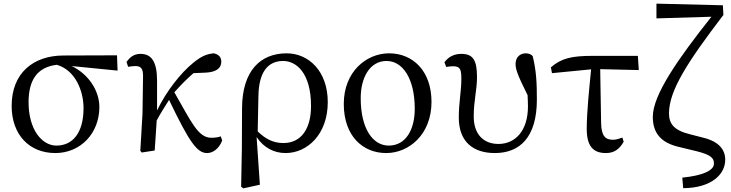

<svg xmlns="http://www.w3.org/2000/svg" viewBox="-20 -827 4018 1055"><path d="M290 -27C211 -27 137 -114 137 -265C137 -388 185 -458 292 -471C393 -442 439 -329 439 -233C439 -95 378 -27 290 -27ZM626 -439 623 -523 327 -522C163 -521 44 -426 44 -245C44 -88 140 14 284 14C423 14 526 -95 526 -239C526 -331 464 -421 374 -464Z M1193 -78C1182 -73 1163 -70 1141 -70C1068 -70 1031 -158 938 -320C972 -358 1006 -393 1043 -425L1112 -428C1165 -431 1196 -450 1196 -488C1196 -517 1177 -529 1155 -534C1117 -531 1086 -518 1042 -482C974 -427 895 -328 843 -220V-384C843 -487 813 -531 752 -531C715 -531 694 -512 675 -487L684 -460C697 -462 712 -464 725 -464C756 -464 766 -447 766 -410L763 -203L751 2L759 11L830 0C833 -48 838 -111 841 -165C865 -210 886 -241 909 -278C1022 -42 1064 14 1118 14C1148 14 1182 -7 1201 -55Z M1537 -41C1481 -41 1438 -64 1396 -105C1397 -144 1400 -309 1400 -300C1402 -424 1447 -492 1536 -492C1606 -492 1689 -429 1689 -244C1689 -125 1639 -41 1537 -41ZM1309 -11 1305 199 1317 208 1408 188 1390 -74C1430 -14 1487 14 1549 14C1669 14 1781 -89 1781 -266C1781 -437 1675 -534 1555 -534C1411 -534 1311 -438 1310 -233Z M2102 14C2227 14 2351 -88 2351 -267C2351 -438 2248 -534 2118 -534C1993 -534 1869 -433 1869 -256C1869 -77 1976 14 2102 14ZM2116 -27C2031 -27 1962 -116 1962 -288C1962 -399 2011 -492 2104 -492C2193 -492 2259 -395 2259 -229C2259 -118 2212 -27 2116 -27Z M2432 -459C2444 -461 2457 -463 2469 -463C2511 -463 2515 -443 2515 -390C2515 -329 2501 -263 2501 -181C2501 -47 2581 14 2699 14C2835 14 2930 -71 2930 -280C2930 -371 2927 -438 2907 -519C2898 -529 2884 -534 2869 -534C2837 -534 2813 -512 2813 -476C2813 -448 2821 -420 2879 -304C2880 -280 2881 -260 2881 -242C2881 -108 2811 -36 2719 -36C2636 -36 2583 -90 2583 -187C2583 -274 2601 -333 2601 -402C2601 -493 2582 -531 2515 -531C2475 -531 2445 -515 2422 -485Z M3278 -447 3490 -442 3485 -520H3234C3123 -520 3064 -507 3007 -457L3013 -425L3228 -446C3218 -342 3204 -213 3204 -119C3204 -27 3237 14 3309 14C3353 14 3382 -5 3407 -48L3400 -71C3383 -65 3365 -59 3348 -59C3307 -59 3284 -79 3283 -152Z M3772 -89C3681 -111 3656 -149 3656 -204C3656 -330 3759 -488 3955 -745L3952 -798L3587 -807V-726L3889 -735C3706 -504 3567 -306 3567 -185C3567 -96 3612 -44 3705 -21L3808 4C3888 24 3903 42 3903 72C3903 110 3841 138 3729 149L3734 207C3889 206 3965 131 3965 51C3965 -5 3930 -50 3842 -71Z"/></svg>

Font: Source Han Serif JP Medium
Style: Regular
Weight: 500
Designer: Ryoko NISHIZUKA 西塚涼子 (kana & ideographs); Frank Grießhammer (Latin, Greek & Cyrillic); Wenlong ZHANG 张文龙 (bopomofo); San
Foundry: Adobe Systems Incorporated
Version: Version 1.001;PS 1.001;hotconv 16.6.54;makeotf.lib2.5.65590